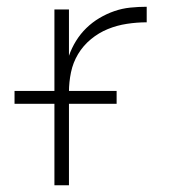

<svg xmlns="http://www.w3.org/2000/svg" viewBox="-20 -548 540 568"><path d="M141 0V-520H184V-383Q192 -406 205 -427Q218 -448 235.5 -465Q253 -482 274 -494.5Q295 -507 318 -515Q341 -523 365.5 -525.5Q390 -528 414 -528V-482Q385 -482 355.5 -477.5Q326 -473 299 -462Q272 -451 249 -432Q226 -413 211 -388Q196 -363 190 -334Q184 -305 184 -276V0ZM325 -241H23V-279H325Z"/></svg>

Font: Iosevka Aile Extralight
Style: Regular
Weight: 200
Designer: Belleve Invis
Foundry: Belleve Invis
Version: Version 31.1.0; ttfautohint (v1.8.4)